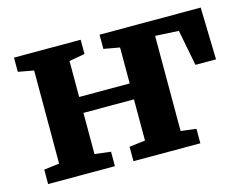

<svg xmlns="http://www.w3.org/2000/svg" viewBox="-81 -686 1048 815"><g transform="rotate(-15 442.5 -278.0)"><path d="M37.5 0V-63.5L105 -72V-481L36.5 -493.5V-556H329.5V-493.5L260.5 -481V-323H482.5V-481L412.5 -493.5V-556H857L863 -327H772.5L742 -484.5L639 -490V-72L706.5 -63.5V0H412.5V-63.5L482.5 -72V-253H260.5V-72L331 -63.5V0Z"/></g></svg>

Font: Merriweather ExtraBold
Style: Regular
Weight: 800
Version: Version 2.100